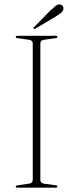

<svg xmlns="http://www.w3.org/2000/svg" viewBox="-20 -865 337 885"><path d="M166 -35.5Q166 -20 185.5 -18L235.5 -11Q244.5 -10 244.5 -5Q244.5 0 236.5 0H60.5Q52.5 0 52.5 -5Q52.5 -10 61.5 -11L111.5 -18Q131 -20 131 -35.5V-664.5Q131 -680 111.5 -682L61.5 -689Q52.5 -690 52.5 -695Q52.5 -700 60.5 -700H236.5Q244.5 -700 244.5 -695Q244.5 -690 235.5 -689L185.5 -682Q166 -680 166 -664.5ZM212.5 -817Q227.5 -831 237.5 -838.8Q247.5 -846.5 258 -844Q267 -842 270.5 -835.2Q274 -828.5 272 -821.5Q269.5 -812.5 260.5 -805.2Q251.5 -798 239 -790L143 -733Q138.5 -729.5 135.5 -733Q132.5 -735.5 137.5 -740.5Z"/></svg>

Font: Fraunces 72pt S000 Thin
Style: Regular
Weight: 100
Version: Version 1.000; ttfautohint (v1.8.3)